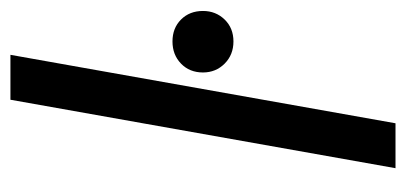

<svg xmlns="http://www.w3.org/2000/svg" viewBox="-220 -540 760 359"><g transform="rotate(-90 159.5 -360.0)"><path d="M25 0 153 -720H237L109 0ZM262 -303Q237 -303 220.5 -319.5Q204 -336 204 -360Q204 -385 220.5 -401Q237 -417 262 -417Q287 -417 303 -401Q319 -385 319 -360Q319 -336 303 -319.5Q287 -303 262 -303Z"/></g></svg>

Font: DM Sans Italic
Style: Regular
Weight: 400
Italic angle: -10°
Designer: Colophon Foundry, Jonny Pinhorn
Foundry: Colophon Foundry
Version: Version 4.004; ttfautohint (v1.8.4.7-5d5b)